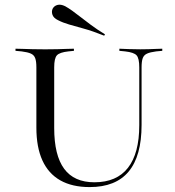

<svg xmlns="http://www.w3.org/2000/svg" viewBox="-20 -776 735 808"><path d="M133.1 -369.4V-492.7Q133.1 -517.7 128.2 -531Q123.4 -544.4 110.1 -550.4Q96.8 -556.5 71 -559.7L45.2 -562.1V-571Q60.5 -571 78.2 -570.2Q96 -569.4 116.9 -569Q137.9 -568.5 162.1 -568.5H171H178.2Q202.4 -568.5 222.2 -569Q241.9 -569.4 259.3 -570.2Q276.6 -571 291.1 -571V-562.1L267.7 -559.7Q230.6 -555.6 219.4 -543.1Q208.1 -530.6 208.1 -492.7V-369.4ZM357.3 11.3Q283.9 11.3 233.9 -16.9Q183.9 -45.2 158.5 -100.8Q133.1 -156.5 133.1 -238.7V-369.4H208.1V-237.1Q208.1 -122.6 250 -65.7Q291.9 -8.9 377.4 -8.9Q471 -8.9 518.5 -69.8Q566.1 -130.6 566.1 -249.2V-369.4H575.8V-250.8Q575.8 -119.4 521.4 -54Q466.9 11.3 357.3 11.3ZM566.1 -369.4V-492.7Q566.1 -530.6 554.8 -543.1Q543.5 -555.6 506.5 -559.7L482.3 -562.1V-571Q500 -570.2 521.8 -569.4Q543.5 -568.5 570.2 -568.5Q588.7 -568.5 605.6 -569Q622.6 -569.4 637.1 -570.2Q651.6 -571 662.9 -571V-562.1L637.1 -559.7Q612.1 -556.5 598.8 -550.4Q585.5 -544.4 580.6 -531Q575.8 -517.7 575.8 -492.7V-369.4ZM418.5 -625.8Q367.7 -646 332.3 -655.6Q296.8 -665.3 270.6 -673Q244.4 -680.6 224.2 -691.1Q205.6 -700 200.8 -713.7Q196 -727.4 201.6 -739.5Q208.1 -751.6 221.8 -755.2Q235.5 -758.9 254 -750Q268.5 -741.9 284.3 -730.6Q300 -719.4 319 -704.4Q337.9 -689.5 362.9 -671Q387.9 -652.4 421.8 -631.5Z"/></svg>

Font: Playfair 144pt SemiExpanded Light
Style: Regular
Weight: 300
Width: 6
Designer: Claus Eggers Sørensen
Foundry: Claus Eggers Sørensen
Version: Version 2.203